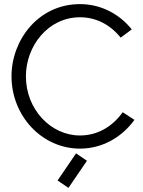

<svg xmlns="http://www.w3.org/2000/svg" viewBox="-20 -721 696 934"><path d="M634 -138 577 -175C525 -103 453 -62 369 -62C227 -62 106 -189 106 -350C106 -497 214 -637 369 -637C447 -637 515 -602 567 -538L621 -578C560 -654 470 -701 369 -701C167 -701 36 -527 36 -350C36 -156 185 2 369 2C477 2 573 -53 634 -138ZM313 193 403 61 350 25 260 157Z"/></svg>

Font: LilGrotesk
Style: Regular
Weight: 400
Designer: Bastien Sozeau
Foundry: NBR — Bastien Sozeau
Version: Version 2.001